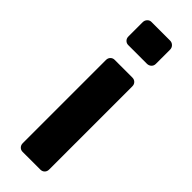

<svg xmlns="http://www.w3.org/2000/svg" viewBox="-247 -749 767 767"><g transform="rotate(45 137.0 -365.5)"><path d="M87 0Q77 0 70 -7Q63 -14 63 -25V-495Q63 -506 70 -513Q77 -520 87 -520H187Q198 -520 205 -513Q212 -506 212 -495V-25Q212 -14 205 -7Q198 0 187 0ZM84 -600Q74 -600 67 -607Q60 -614 60 -625V-705Q60 -716 67 -723.5Q74 -731 84 -731H189Q200 -731 207.5 -723.5Q215 -716 215 -705V-625Q215 -614 207.5 -607Q200 -600 189 -600Z"/></g></svg>

Font: Rubik Light SemiBold
Style: Regular
Weight: 600
Version: Version 2.300;gftools[0.9.30]